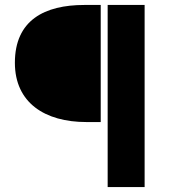

<svg xmlns="http://www.w3.org/2000/svg" viewBox="-20 -674 699 774"><path d="M563 80V-654H414V80ZM386 -182V-654H320C160 -654 40 -593 40 -421C40 -259 162 -182 328 -182Z"/></svg>

Font: Falling Sky
Style: Bd+
Weight: 400
Designer: Paul D. Hunt
Foundry: Adobe Systems Incorporated
Version: Version 1.02